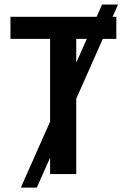

<svg xmlns="http://www.w3.org/2000/svg" viewBox="-20 -787 573 868"><path d="M513.7 -766.6 146.5 61H74.2L441.4 -766.6ZM324.7 -710.9V0H206.5V-710.9ZM505.9 -710.9V-611.3H27.3V-710.9Z"/></svg>

Font: Roboto Condensed Medium
Style: Regular
Weight: 500
Designer: Christian Robertson
Foundry: Google
Version: Version 3.0